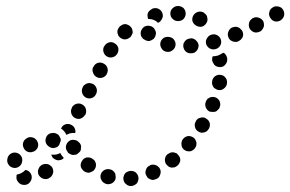

<svg xmlns="http://www.w3.org/2000/svg" viewBox="-20 -594 965 638"><path d="M427 21Q432 18 435 15Q438 11 439 6Q441 1 440 -4Q439 -14 431 -21Q423 -27 413 -26H412Q407 -25 403 -23Q398 -21 395 -17Q392 -13 391 -8Q389 -3 390 1Q391 12 399 18Q407 25 417 24H418Q423 23 427 21ZM64 -29H65Q75 -28 81 -19Q87 -11 85 0Q84 5 81 9Q79 13 75 16Q71 19 66 20Q61 21 56 20H55Q45 18 39 9Q33 1 35 -9Q35 -11 35 -12Q36 -13 36 -14Q44 -15 51 -19Q59 -23 64 -29ZM352 15Q361 10 364 0Q365 -5 364 -10Q364 -15 362 -19Q359 -24 355 -27Q351 -30 347 -31H346Q336 -34 327 -29Q318 -24 315 -15Q313 -10 314 -5Q314 0 317 4Q319 9 323 12Q327 15 332 17Q342 20 352 15ZM512 -13Q516 -23 512 -32Q510 -37 506 -40Q502 -44 498 -45Q493 -47 488 -47Q483 -47 479 -45L478 -44Q468 -40 465 -30Q461 -20 466 -11Q468 -7 471 -3Q475 0 480 2Q484 4 489 4Q494 3 499 1Q509 -3 512 -13ZM109 -35Q107 -31 106 -26Q106 -21 107 -16Q109 -11 112 -8Q119 0 129 1Q140 2 147 -5H148Q152 -9 154 -13Q156 -17 157 -22Q157 -27 156 -32Q154 -37 151 -41Q147 -44 143 -47Q139 -49 134 -49Q129 -50 124 -48Q119 -47 115 -43Q111 -40 109 -35ZM265 -22Q270 -20 275 -20Q280 -21 284 -23Q289 -25 292 -28Q299 -36 299 -46Q299 -56 291 -64H290Q283 -71 272 -71Q262 -71 255 -63Q252 -59 250 -55Q248 -50 248 -45Q248 -40 250 -36Q253 -31 256 -28L257 -27Q260 -24 265 -22ZM51 -74Q46 -83 36 -86Q26 -89 17 -84Q8 -79 5 -69V-68Q2 -58 7 -49Q12 -40 22 -37Q32 -34 41 -39Q50 -44 53 -54V-55Q56 -65 51 -74ZM579 -60Q580 -70 573 -78Q570 -82 566 -85Q561 -87 556 -88Q551 -88 547 -87Q542 -85 538 -82H537Q529 -75 528 -65Q527 -54 534 -46Q537 -43 541 -40Q545 -38 550 -37Q555 -37 560 -38Q565 -40 569 -43Q577 -50 579 -60ZM187 -75Q183 -80 180 -86Q179 -85 177 -84Q169 -80 160 -80H159Q155 -80 150 -80Q152 -75 155 -70Q159 -66 164 -64Q171 -60 179 -62Q187 -63 192 -69Q190 -71 188 -74ZM213 -82Q217 -80 222 -79Q227 -79 232 -80Q237 -81 240 -85Q244 -88 247 -92Q249 -96 249 -101Q250 -106 249 -111Q247 -116 244 -120H243Q237 -128 227 -129Q216 -131 208 -124Q200 -117 199 -107Q198 -97 205 -89V-88Q208 -84 213 -82ZM99 -95Q103 -99 105 -103Q107 -108 107 -113Q107 -118 105 -122Q101 -132 92 -136Q82 -140 73 -137L72 -136Q67 -134 64 -131Q60 -128 58 -123Q56 -118 56 -113Q56 -109 58 -104Q62 -94 71 -90Q81 -86 90 -90H91Q96 -92 99 -95ZM627 -100V-101Q630 -104 632 -109Q633 -114 633 -119Q632 -124 630 -128Q628 -133 624 -136Q616 -142 606 -142Q596 -141 589 -133L588 -132Q582 -124 583 -114Q583 -104 591 -97Q595 -94 600 -92Q605 -91 610 -91Q615 -91 619 -94Q623 -96 627 -100ZM182 -128Q182 -128 182 -129Q182 -134 179 -138Q177 -143 174 -146Q170 -149 165 -151Q160 -153 155 -152Q144 -152 137 -144Q131 -136 131 -126Q132 -115 140 -109Q147 -102 158 -102H159Q164 -103 169 -105Q174 -108 177 -113Q179 -120 182 -127Q182 -127 182 -128ZM229 -152Q230 -152 230 -152Q232 -160 228 -168Q225 -175 217 -179Q208 -184 198 -181Q188 -178 184 -169L183 -168Q183 -168 183 -168Q183 -167 183 -167Q186 -165 188 -163Q196 -156 200 -147Q200 -147 201 -146Q205 -148 210 -150Q219 -153 229 -152ZM677 -185Q674 -195 665 -200Q657 -206 647 -203Q636 -201 631 -192V-191Q625 -182 628 -172Q630 -162 639 -157Q648 -151 658 -154Q668 -156 673 -165L674 -166Q679 -175 677 -185ZM217 -217Q220 -207 229 -202Q239 -197 248 -200Q258 -204 263 -213H264Q268 -223 265 -233Q262 -242 253 -247Q244 -252 234 -249Q224 -246 219 -237V-236Q214 -227 217 -217ZM710 -257Q706 -266 697 -270Q692 -272 687 -272Q682 -272 677 -270Q673 -268 669 -265Q666 -261 664 -257V-256Q660 -246 664 -237Q668 -227 677 -223Q682 -222 687 -222Q692 -222 696 -223Q701 -225 704 -229Q708 -232 710 -237V-238Q714 -247 710 -257ZM253 -285Q256 -275 265 -270Q274 -265 284 -268Q294 -271 299 -281Q304 -291 301 -300Q298 -310 289 -315Q284 -317 279 -318Q274 -318 270 -317Q265 -315 261 -312Q257 -309 255 -305V-304Q250 -295 253 -285ZM734 -326Q733 -331 730 -335Q727 -339 723 -342Q719 -344 714 -345Q704 -347 695 -341Q687 -335 685 -325V-324Q684 -319 685 -314Q686 -310 689 -305Q691 -301 696 -299Q700 -296 705 -295Q715 -293 723 -299Q732 -305 734 -315V-316Q735 -321 734 -326ZM289 -353Q292 -343 301 -338Q310 -333 320 -336Q330 -339 335 -348V-349Q340 -358 337 -368Q334 -378 324 -383Q315 -388 305 -385Q295 -382 291 -372H290Q285 -363 289 -353ZM735 -400Q734 -405 732 -409Q729 -414 726 -417Q725 -417 723 -418Q722 -419 721 -419Q720 -418 719 -417Q711 -412 703 -409H702Q695 -407 687 -407Q686 -404 685 -401Q685 -397 685 -394V-393Q686 -388 689 -384Q691 -379 695 -376Q699 -373 704 -372Q708 -371 713 -371Q724 -372 730 -381Q736 -389 735 -399ZM324 -421Q327 -411 336 -406Q345 -401 355 -404Q365 -407 370 -416Q375 -425 373 -435Q370 -445 361 -450Q352 -456 342 -453Q332 -450 327 -441L326 -440Q321 -431 324 -421ZM626 -419Q630 -421 633 -425Q637 -429 638 -433Q640 -438 640 -443Q639 -453 631 -460Q624 -467 613 -467V-466Q608 -466 603 -464Q599 -462 595 -458Q592 -454 590 -450Q589 -445 589 -440Q590 -430 597 -423Q605 -416 615 -417H616Q621 -417 626 -419ZM552 -426Q561 -432 563 -442Q565 -452 559 -461Q554 -469 543 -471Q532 -473 524 -468Q515 -462 513 -452Q511 -442 517 -433Q522 -424 533 -422Q544 -420 552 -426ZM712 -443Q717 -452 714 -462Q713 -466 710 -470Q707 -474 702 -477Q698 -479 693 -480Q688 -480 683 -479Q673 -476 668 -467Q662 -458 665 -448Q666 -443 670 -439Q673 -435 677 -433Q681 -431 686 -430Q691 -429 696 -431H697Q707 -434 712 -443ZM786 -470Q790 -480 786 -489Q784 -494 780 -497Q777 -501 772 -503Q768 -505 763 -505Q758 -505 753 -503H752Q743 -499 739 -489Q735 -480 739 -470Q742 -461 752 -457Q762 -453 771 -456L772 -457Q781 -461 786 -470ZM459 -463Q463 -460 467 -459Q472 -457 477 -458Q482 -459 486 -462Q491 -464 493 -468Q496 -472 497 -477Q499 -482 498 -487Q497 -492 494 -496V-497Q488 -506 478 -508Q468 -510 459 -505Q451 -499 448 -489Q446 -479 451 -470H452Q454 -465 459 -463ZM373 -499Q370 -494 370 -489Q370 -484 372 -479Q373 -475 377 -471Q384 -464 394 -463Q404 -463 412 -470H413Q416 -474 418 -478Q421 -483 421 -487Q421 -492 419 -497Q418 -502 414 -505Q411 -509 406 -511Q402 -513 397 -514Q392 -514 387 -512Q383 -510 379 -507L378 -506Q375 -503 373 -499ZM851 -495Q854 -499 856 -504Q858 -508 857 -513Q857 -518 855 -523Q850 -532 840 -535Q830 -539 821 -534H820Q816 -531 813 -528Q809 -524 808 -519Q806 -514 807 -509Q807 -504 809 -500Q814 -491 824 -487Q833 -484 843 -489H844Q848 -491 851 -495ZM640 -555Q630 -553 624 -545Q618 -537 619 -526Q621 -516 630 -510Q639 -504 649 -505Q659 -507 665 -516Q671 -524 669 -534Q668 -545 659 -550V-551Q650 -557 640 -555ZM470 -545Q471 -550 473 -554Q476 -558 480 -561Q484 -564 488 -566H489Q499 -569 508 -564Q517 -559 520 -549Q523 -539 518 -531Q514 -522 505 -518Q503 -520 501 -522Q493 -528 483 -530Q478 -531 472 -531Q472 -532 472 -533Q471 -534 471 -535Q470 -540 470 -545ZM924 -542Q926 -552 921 -561Q916 -570 906 -572Q896 -575 887 -570L886 -569Q877 -564 875 -554Q872 -544 878 -535Q883 -526 893 -523Q903 -521 912 -526L913 -527Q921 -532 924 -542ZM553 -566Q546 -559 546 -549Q546 -538 554 -531Q561 -524 571 -524H572Q583 -524 590 -531Q597 -539 597 -549Q597 -559 590 -567Q582 -574 572 -574H571Q561 -574 553 -566Z"/></svg>

Font: FRB American Cursive Dotted Black
Style: Bold Italic
Weight: 900
Italic angle: -25°
Version: Version 2.0;Modular Font Editor K font №1